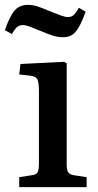

<svg xmlns="http://www.w3.org/2000/svg" viewBox="-41 -769 401 789"><path d="M38 0V-41L90 -49Q108 -51 113.5 -61Q119 -71 119 -98V-395Q119 -431 112.5 -443Q106 -455 84 -458L38 -463L43 -506L222 -515L233 -509V-95Q233 -70 239 -61Q245 -52 262 -49L315 -41V0ZM219 -616Q199 -616 178.5 -622Q158 -628 128 -641Q89 -657 76 -661.5Q63 -666 54 -666Q40 -666 30.5 -659Q21 -652 8 -629L-21 -645Q0 -705 20 -727Q40 -749 74 -749Q93 -749 112 -743Q131 -737 161 -724Q196 -710 211.5 -704.5Q227 -699 238 -699Q252 -699 261 -706.5Q270 -714 283 -737L311 -721Q289 -660 269.5 -638Q250 -616 219 -616Z"/></svg>

Font: Literata 36pt Medium
Style: Regular
Weight: 500
Designer: Latin by Veronika Burian and Jose Scaglione. Greek by Irene Vlachou. Cyrillic by Vera Evstafieva.
Foundry: TypeTogether
Version: Version 3.002